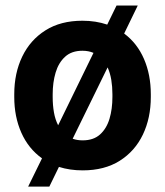

<svg xmlns="http://www.w3.org/2000/svg" viewBox="-20 -614 604 703"><path d="M32.2 -258.8V-269Q32.2 -346.2 61.5 -407Q90.8 -467.8 146.5 -502.9Q202.1 -538.1 281.7 -538.1Q331.1 -538.1 372.6 -523.9L406.7 -593.8H484.4L434.6 -491.2Q482.4 -455.6 507.3 -397.9Q532.2 -340.3 532.2 -269V-258.8Q532.2 -182.1 503.2 -121.3Q474.1 -60.5 418.5 -25.4Q362.8 9.8 282.7 9.8Q235.8 9.8 195.8 -2.9L160.6 69.3H83L133.8 -34.2Q84 -69.8 58.1 -128.2Q32.2 -186.5 32.2 -258.8ZM172.9 -269V-258.8Q172.9 -229 177.5 -202.6Q182.1 -176.3 192.9 -155.3L322.3 -420.4Q304.2 -428.2 281.7 -428.2Q242.2 -428.2 218.3 -406.2Q194.3 -384.3 183.6 -348.1Q172.9 -312 172.9 -269ZM391.6 -269Q391.6 -296.4 387.5 -321.5Q383.3 -346.7 374 -367.2L246.1 -106Q262.7 -100.1 282.7 -100.1Q322.3 -100.1 346.2 -121.6Q370.1 -143.1 380.9 -179Q391.6 -214.8 391.6 -258.8Z"/></svg>

Font: Vazirmatn UI FD
Style: Bold
Weight: 700
Designer: Saber Rastikerdar
Foundry: Saber Rastikerdar
Version: Version 33.003